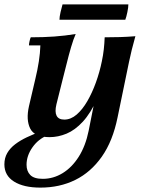

<svg xmlns="http://www.w3.org/2000/svg" viewBox="-71 -630 653 875"><path d="M393 -350H424Q403 -248 372.5 -181Q342 -114 306.5 -75.5Q271 -37 232.5 -21Q194 -5 155 -5Q86 -5 66.5 -44.5Q47 -84 61 -146L90 -270Q100 -311 106 -350Q112 -389 113 -423H61Q61 -430 63.5 -441.5Q66 -453 69 -460Q127 -460 176 -463.5Q225 -467 274 -475Q264 -453 253 -415.5Q242 -378 232.5 -339Q223 -300 215 -270L186 -154Q178 -120 187 -102.5Q196 -85 222 -85Q252 -85 278.5 -108Q305 -131 327 -169Q349 -207 366 -254Q383 -301 393 -350ZM406 -460Q442 -460 476 -461Q510 -462 546 -465Q536 -430 529.5 -403Q523 -376 517 -348L465 -96Q443 13 393 84Q343 155 272 190Q201 225 113 225Q37 225 -7 197.5Q-51 170 -51 119Q-51 90 -38 67.5Q-25 45 -2 27.5Q21 10 50.5 -4Q80 -18 113 -30L145 -13Q103 4 76.5 42Q50 80 50 121Q50 150 67 167.5Q84 185 124 185Q172 185 214.5 159Q257 133 288 84Q319 35 333 -34L360 -170L361 -197L393 -350Q399 -378 402 -405Q405 -432 406 -460ZM500 -540H200Q200 -553 205 -575Q210 -597 214 -610H514Q514 -597 509.5 -575Q505 -553 500 -540Z"/></svg>

Font: Poltawski Nowy
Style: Bold Italic
Weight: 700
Italic angle: -12°
Designer: Adam Pótawski, Mateusz Machalski, Borys Kosmynka, Ania Wieluska
Foundry: Capitalics.wtf
Version: Version 1.001;gftools[0.9.25]